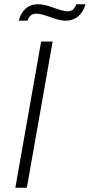

<svg xmlns="http://www.w3.org/2000/svg" viewBox="-20 -881 421 901"><path d="M68 -784H109C114 -800 125 -817 150 -817C191 -817 240 -784 288 -784C337 -784 370 -817 381 -861H338C332 -846 322 -828 299 -828C257 -828 210 -861 159 -861C108 -861 79 -828 68 -784ZM52 0H106L227 -686H173Z"/></svg>

Font: Archivo Thin
Style: Italic
Weight: 100
Italic angle: -10°
Designer: Hector Gatti
Foundry: Omnibus-Type
Version: Version 2.001